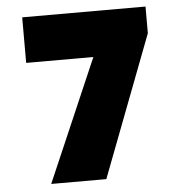

<svg xmlns="http://www.w3.org/2000/svg" viewBox="-50 -714 698 760"><g transform="rotate(-5 299.5 -333.5)"><path d="M123 0 352 -530 385 -486H66V-667H556V-561L342 0Z"/></g></svg>

Font: Maven Pro Black
Style: Regular
Weight: 900
Designer: Joe Prince
Foundry: Joe Prince
Version: Version 2.103